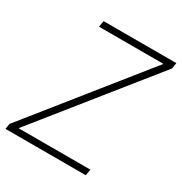

<svg xmlns="http://www.w3.org/2000/svg" viewBox="-164 -822 895 944"><g transform="rotate(30 283.0 -350.0)"><path d="M5 -31 513 -665H147L153 -700H566L561 -667L54 -35H462L456 0H0Z"/></g></svg>

Font: Sarabun Thin
Style: Italic
Weight: 250
Italic angle: -10°
Designer: Suppakit Chalermlarp | Katatrad Co.,Ltd.
Foundry: Cadson Demak Co.,Ltd.
Version: Version 1.000; ttfautohint (v1.6)